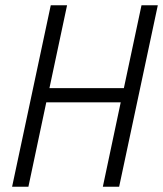

<svg xmlns="http://www.w3.org/2000/svg" viewBox="-20 -710 620 730"><path d="M26 0 173 -690H235L168 -375H451L518 -690H580L433 0H371L439 -321H156L88 0Z"/></svg>

Font: Radio Canada Condensed Light
Style: Italic
Weight: 300
Width: 3
Italic angle: -12°
Designer: Charles Daoud, Etienne Aubert Bonn, Alexandre Saumier Demers, Jacques Le Bailly
Foundry: Radio-Canada
Version: Version 2.104; ttfautohint (v1.8.4.7-5d5b);gftools[0.9.28.de